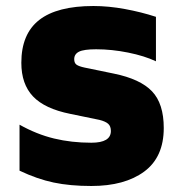

<svg xmlns="http://www.w3.org/2000/svg" viewBox="-20 -602 605 639"><path d="M45 -34V-187Q102 -155 160 -141Q218 -127 284 -127Q349 -127 349 -166Q349 -182 340 -190Q331 -198 311 -203L214 -223Q129 -240 90 -281Q51 -322 51 -393Q51 -489 110.5 -535.5Q170 -582 291 -582Q341 -582 395.5 -572Q450 -562 499 -546V-398Q461 -416 406.5 -427Q352 -438 300 -438Q259 -438 243 -430Q227 -422 227 -405Q227 -392 235 -386.5Q243 -381 262 -377L359 -357Q447 -339 486 -298Q525 -257 525 -176Q525 -79 460 -31Q395 17 284 17Q213 17 158.5 5.5Q104 -6 45 -34Z"/></svg>

Font: Biryani Heavy
Style: Regular
Weight: 900
Designer: Dan Reynolds and Mathieu Réguer
Foundry: Dan Reynolds and Mathieu Réguer
Version: Version 1.003; ttfautohint (v1.1) -l 5 -r 5 -G 72 -x 0 -D la